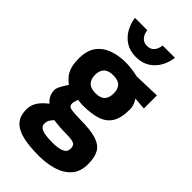

<svg xmlns="http://www.w3.org/2000/svg" viewBox="-289 -806 1113 1113"><g transform="rotate(45 267.0 -250.0)"><path d="M278 230Q205 230 151 218.5Q97 207 67 177Q37 147 37 91Q37 68 44.5 48.5Q52 29 68 10Q84 -9 109 -28Q93 -39 82.5 -60Q72 -81 72 -104Q72 -118 85 -142Q98 -166 111 -184Q94 -197 78 -215Q62 -233 52.5 -261.5Q43 -290 43 -333Q43 -398 71 -436.5Q99 -475 147 -492.5Q195 -510 253 -510Q277 -510 306 -506Q335 -502 354 -497L515 -502V-395L440 -401Q447 -391 454.5 -373Q462 -355 462 -333Q462 -263 438 -225Q414 -187 367 -172Q320 -157 251 -157Q243 -157 230 -158.5Q217 -160 210 -161Q207 -153 203.5 -141Q200 -129 200 -122Q200 -109 206.5 -102Q213 -95 234 -92.5Q255 -90 297 -89Q382 -89 429.5 -74.5Q477 -60 496 -27Q515 6 515 62Q515 123 482.5 160Q450 197 396.5 213.5Q343 230 278 230ZM279 120Q328 120 354 108.5Q380 97 380 70Q380 51 372 42Q364 33 343.5 30Q323 27 286 27Q279 27 267.5 26.5Q256 26 243.5 25Q231 24 218.5 22.5Q206 21 196 20Q183 33 176 45.5Q169 58 169 77Q169 91 181 101Q193 111 217.5 115.5Q242 120 279 120ZM254 -259Q295 -259 312.5 -278.5Q330 -298 330 -333Q330 -368 312.5 -387Q295 -406 254 -406Q214 -406 195.5 -387Q177 -368 177 -333Q177 -298 195.5 -278.5Q214 -259 254 -259ZM271 -573Q221 -573 186.5 -595.5Q152 -618 132 -654Q112 -690 107 -730H208Q212 -700 228 -682Q244 -664 271 -664Q300 -664 315.5 -682.5Q331 -701 334 -730H435Q430 -690 410.5 -654Q391 -618 356 -595.5Q321 -573 271 -573Z"/></g></svg>

Font: Titillium Web SemiBold
Style: Regular
Weight: 600
Designer: Mohamed Gaber, Accademia di Belle Arti di Urbino
Foundry: Kief Type Foundry, Accademia di Belle Arti di Urbino
Version: Version 3.000; ttfautohint (v1.8.4)